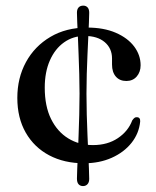

<svg xmlns="http://www.w3.org/2000/svg" viewBox="-20 -564 540 665"><path d="M279.5 -239.5Q279.5 -203.5 280.5 -166.8Q281.5 -130 283 -95.8Q284.5 -61.5 285.8 -32Q287 -2.5 288 20Q289 42.5 289 55.5Q289 67.5 283 74Q277 80.5 267.5 80.5Q258 80.5 252.2 74.2Q246.5 68 246.5 54.5Q246.5 42.5 247.5 20Q248.5 -2.5 249.8 -32Q251 -61.5 252.2 -95.8Q253.5 -130 254.5 -166.5Q255.5 -203 255.5 -239.5Q255.5 -273 254.5 -307.8Q253.5 -342.5 252.2 -375.5Q251 -408.5 249.8 -436.8Q248.5 -465 247.5 -486.5Q246.5 -508 246.5 -520Q246.5 -532 252.2 -538.2Q258 -544.5 268.5 -544.5Q277.5 -544.5 283.2 -538.5Q289 -532.5 289 -519.5Q289 -507.5 288 -486Q287 -464.5 285.8 -436.2Q284.5 -408 283 -375.2Q281.5 -342.5 280.5 -307.8Q279.5 -273 279.5 -239.5ZM467 -338Q467 -314.5 453.5 -299Q440 -283.5 417.5 -283.5Q394.5 -283.5 381.2 -298.8Q368 -314 368 -340.5V-361.5Q368 -396.5 342.8 -418Q317.5 -439.5 273.5 -439.5Q233 -439.5 201.8 -417.2Q170.5 -395 152.8 -354.8Q135 -314.5 135 -260.5Q135 -196 156.8 -152Q178.5 -108 216.2 -84.8Q254 -61.5 302 -61.5Q352.5 -61.5 388.2 -85.5Q424 -109.5 438 -147Q442.5 -153.5 446.2 -156Q450 -158.5 454 -158Q460.5 -158 463.2 -154Q466 -150 465.5 -143Q461.5 -102 435.5 -69.2Q409.5 -36.5 367 -17.5Q324.5 1.5 271 1.5Q202.5 1.5 150.5 -26Q98.5 -53.5 69.2 -104.5Q40 -155.5 40 -225Q40 -294 70 -349Q100 -404 154.5 -436.2Q209 -468.5 282 -468.5Q339.5 -468.5 381 -450.5Q422.5 -432.5 444.8 -402.8Q467 -373 467 -338Z"/></svg>

Font: Fraunces 24pt
Style: Regular
Weight: 400
Version: Version 1.000;[b76b70a41]